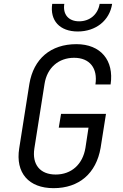

<svg xmlns="http://www.w3.org/2000/svg" viewBox="-20 -970 640 1000"><path d="M385 -806C479 -806 551 -863 564 -950H499C490 -895 448 -859 392 -859C337 -859 306 -895 315 -950H252C239 -863 291 -806 385 -806ZM259 10C392 10 481 -67 504 -200L532 -377H298L286 -305H441L425 -200C411 -114 352 -61 270 -61C189 -61 146 -113 159 -197L212 -533C225 -617 285 -669 366 -669C447 -669 490 -615 477 -530H556C575 -656 504 -740 378 -740C244 -740 155 -664 133 -533L80 -197C60 -70 129 10 259 10Z"/></svg>

Font: JetBrains Mono Light
Style: Italic
Weight: 336
Italic angle: -9°
Monospace: yes
Designer: Philipp Nurullin, Konstantin Bulenkov
Foundry: JetBrains
Version: Version 2.305